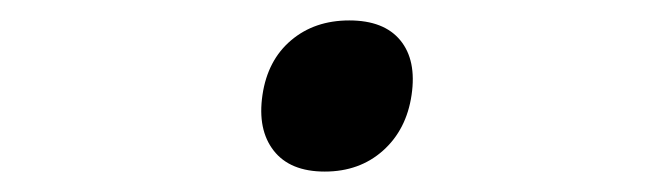

<svg xmlns="http://www.w3.org/2000/svg" viewBox="-20 -433 640 188"><path d="M298 -265Q264 -265 248 -285.5Q232 -306 237 -340Q242 -374 265 -393.5Q288 -413 322 -413Q356 -413 372 -393.5Q388 -374 383 -340Q378 -306 355 -285.5Q332 -265 298 -265Z"/></svg>

Font: NKDuy Mono Thin
Style: Italic
Weight: 100
Italic angle: -9°
Monospace: yes
Designer: NKDuy
Foundry: NKDuy
Version: Version 2.251; ttfautohint (v1.8.4.7-5d5b)